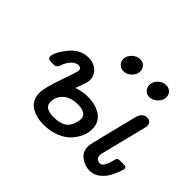

<svg xmlns="http://www.w3.org/2000/svg" viewBox="-148 -929 1170 1170"><g transform="rotate(45 437.0 -344.0)"><path d="M68.8 -316.9Q68.8 -353 118.9 -415.5Q168.9 -478 241.2 -478Q284.2 -478 313.5 -451.9Q342.8 -425.8 342.8 -386.2V-379.9Q342.8 -367.7 314 -290Q359.9 -306.2 405.8 -306.2Q474.6 -306.2 519.3 -275.1Q564 -244.1 564 -184.1Q564 -151.9 549.6 -119.4Q535.2 -86.9 508.1 -58.3Q481 -29.8 435.5 -12Q390.1 5.9 334 5.9Q268.1 5.9 223.6 -23.7Q179.2 -53.2 179.2 -115.2Q179.2 -155.3 216.6 -263.2Q253.9 -371.1 253.9 -377Q253.9 -401.9 229 -401.9Q206.1 -401.9 184.1 -378.4Q162.1 -355 150.9 -318.8Q144 -296.9 121.1 -296.9H99.1Q68.8 -296.9 68.8 -316.9ZM266.1 -121.1Q266.1 -70.3 345.2 -69.8Q394 -69.8 424.1 -86.9Q454.1 -104 466.8 -147.9Q471.7 -165 472.2 -179.2Q472.2 -230 396 -230Q335.9 -230 301 -200Q266.1 -169.9 266.1 -121.1ZM395 -621.1Q395 -647.9 417.5 -670.4Q439.9 -692.9 470.2 -692.9Q493.2 -692.9 507.6 -678Q522 -663.1 522 -641.1Q522 -613.3 499.5 -591.1Q477.1 -568.8 448.2 -568.8Q425.3 -568.8 410.2 -584Q395 -599.1 395 -621.1ZM619.1 -92.8Q619.1 -101.6 627 -137.2L698.2 -422.9Q711.4 -471.7 751 -472.2Q767.1 -472.2 777.1 -462.6Q787.1 -453.1 787.1 -437Q787.1 -429.2 783.2 -413.1L710.9 -125Q708 -113.8 708 -105Q708 -88.9 719 -79.3Q730 -69.8 743.2 -69.8Q760.3 -69.8 771.2 -89.8Q782.2 -109.9 788.6 -135Q794.9 -160.2 797.9 -163.1Q803.7 -168.9 815.9 -168.9H851.1Q874 -168.9 874 -153.8Q874 -146 865.5 -122.6Q856.9 -99.1 841.1 -69.1Q825.2 -39.1 796.1 -16.6Q767.1 5.9 731.9 5.9Q688 5.9 653.6 -20.5Q619.1 -46.9 619.1 -92.8ZM619.1 -622.1Q619.1 -649.9 641.6 -671.9Q664.1 -693.8 692.9 -693.8Q714.8 -693.8 730.5 -679.4Q746.1 -665 746.1 -642.1Q746.1 -615.2 723.1 -592Q700.2 -568.8 670.9 -568.8Q647.9 -568.8 633.5 -584.5Q619.1 -600.1 619.1 -622.1Z"/></g></svg>

Font: CMU Concrete
Style: BoldItalic
Weight: 700
Italic angle: -14.04°
Version: Version 0.7.0